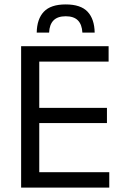

<svg xmlns="http://www.w3.org/2000/svg" viewBox="-20 -848 563 868"><path d="M75.5 0V-639H157.5V0ZM100 0V-69.5H474V0ZM122.5 -291.5V-360.5H463.5V-291.5ZM99.5 -569.5V-639H471V-569.5ZM277 -828Q345 -828 376 -795Q407 -762 408 -700.5H352.5Q350.5 -737.5 332 -756Q313.5 -774.5 277 -774.5Q240.5 -774.5 222 -755.8Q203.5 -737 202 -700.5H146Q147 -762 178.2 -795Q209.5 -828 277 -828Z"/></svg>

Font: Anek Latin
Style: Regular
Weight: 400
Designer: Yesha Goshar
Foundry: Ek Type
Version: Version 1.003